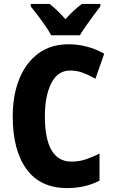

<svg xmlns="http://www.w3.org/2000/svg" viewBox="-20 -950 579 980"><path d="M338 -590Q275 -590 242 -525.5Q209 -461 209 -355Q209 -242 243 -183.5Q277 -125 345 -125Q382 -125 417 -136.5Q452 -148 488 -166V-28Q415 10 323 10Q186 10 115.5 -86.5Q45 -183 45 -356Q45 -464 78.5 -547Q112 -630 175.5 -677Q239 -724 330 -724Q426 -724 512 -676L467 -548Q436 -566 404.5 -578Q373 -590 338 -590ZM241 -770Q231 -790 212 -817.5Q193 -845 172.5 -872Q152 -899 137 -917V-930H233Q272 -900 314 -852Q337 -878 357.5 -896.5Q378 -915 398 -930H492V-917Q477 -898 457.5 -871.5Q438 -845 419 -818Q400 -791 388 -770Z"/></svg>

Font: Noto Sans Ethiopic Condensed ExtraBold
Style: Regular
Weight: 800
Width: 3
Designer: Monotype Design Team
Foundry: Monotype Imaging Inc.
Version: Version 2.102; ttfautohint (v1.8.4.7-5d5b)